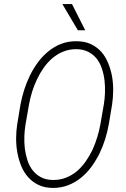

<svg xmlns="http://www.w3.org/2000/svg" viewBox="-20 -926 627 956"><path d="M521.5 -305.7 538.1 -405.3Q543 -438 543.5 -473.9Q543.9 -509.8 538.1 -544.9Q531.7 -579.6 518.8 -611.3Q505.9 -643.1 484.9 -667.5Q463.4 -691.4 432.9 -706.1Q402.3 -720.7 361.3 -720.7Q319.8 -721.2 284.9 -707.8Q250 -694.3 221.7 -670.9Q192.4 -647.5 169.2 -616.2Q146 -585 128.9 -549.8Q111.8 -514.6 100.1 -477.5Q88.4 -440.4 82 -405.3L65.4 -305.2Q60.5 -272.9 60.3 -237.1Q60.1 -201.2 66.4 -166.5Q72.8 -131.3 85.7 -99.6Q98.6 -67.9 120.1 -43.9Q141.6 -19.5 171.9 -5.1Q202.1 9.3 243.2 9.8Q284.2 9.8 319.1 -3.7Q354 -17.1 382.8 -40.5Q411.6 -63.5 434.6 -94.7Q457.5 -126 475.1 -161.1Q492.2 -196.3 503.7 -233.4Q515.1 -270.5 521.5 -305.7ZM497.1 -406.7 479.5 -305.2Q474.1 -275.4 464.4 -243.4Q454.6 -211.4 440.9 -180.7Q426.3 -149.9 407 -122.6Q387.7 -95.2 363.8 -74.2Q339.4 -53.7 309.6 -41.7Q279.8 -29.8 244.6 -29.8Q209 -30.3 184.1 -43.5Q159.2 -56.6 142.6 -78.1Q125.5 -100.1 116.5 -128.4Q107.4 -156.7 103.5 -187Q100.1 -217.8 101.3 -248.3Q102.5 -278.8 106.9 -305.2L124.5 -406.2Q129.9 -436 139.6 -468Q149.4 -500 164.1 -530.8Q178.2 -561 197.5 -588.4Q216.8 -615.7 241.2 -636.7Q265.6 -657.2 295.2 -669.2Q324.7 -681.2 359.9 -681.2Q395 -680.7 420.2 -667.5Q445.3 -654.3 461.9 -633.3Q478.5 -611.3 487.8 -583Q497.1 -554.7 500.5 -524.9Q503.9 -494.1 502.7 -463.6Q501.5 -433.1 497.1 -406.7ZM404.3 -775.4 338.4 -905.8H290.5L367.7 -775.4Z"/></svg>

Font: Roboto Mono ExtraLight
Style: Italic
Weight: 250
Italic angle: -10°
Monospace: yes
Designer: Google
Version: Version 3.000